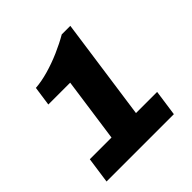

<svg xmlns="http://www.w3.org/2000/svg" viewBox="-184 -838 982 982"><g transform="rotate(-45 307.5 -347.0)"><path d="M36 0 56 -141H213L262 -489H104L119 -594Q162 -597 213 -611.5Q264 -626 314.5 -648Q365 -670 406 -694H468L390 -141H543L523 0Z"/></g></svg>

Font: Chivo Medium ExtraBold
Style: Italic
Weight: 800
Italic angle: -8.05°
Version: Version 2.002